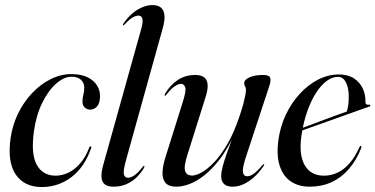

<svg xmlns="http://www.w3.org/2000/svg" viewBox="-20 -746 1517 776"><path d="M269 -436Q239 -436 207 -408Q175 -380 150.5 -330Q126 -280 117 -214.5Q104.5 -123 128.8 -79.5Q153 -36 205 -36Q231 -36 256.2 -48Q281.5 -60 303.5 -85Q325.5 -110 340.5 -149Q342 -152.5 343.2 -153.8Q344.5 -155 346 -154.5Q348 -154.5 348.8 -152.2Q349.5 -150 348 -146.5Q335 -108.5 314.8 -79Q294.5 -49.5 268.2 -29.8Q242 -10 211.8 0Q181.5 10 149.5 10Q78 10 43.5 -40.8Q9 -91.5 23 -189Q30.5 -241 53.2 -287.5Q76 -334 109.8 -369.8Q143.5 -405.5 184.5 -426Q225.5 -446.5 268.5 -446.5Q307.5 -446.5 333.8 -433.8Q360 -421 373 -399.2Q386 -377.5 384 -351Q382.5 -326 371 -314.5Q359.5 -303 344.5 -303Q331 -303 321.8 -312.2Q312.5 -321.5 313.5 -337Q313.5 -351.5 317 -363.8Q320.5 -376 320.5 -392.5Q320.5 -411 307.2 -423.5Q294 -436 269 -436Z M638 -633 490.5 -103Q477.5 -57.5 480.5 -42.5Q483.5 -27.5 497 -27.5Q508 -27.5 522 -36.5Q536 -45.5 556 -70.5Q558.5 -74 559.8 -75Q561 -76 562.5 -75.5Q564 -75 563.8 -72.8Q563.5 -70.5 561.5 -66.5Q547 -43 528.8 -26.2Q510.5 -9.5 488 -0.5Q465.5 8.5 439.5 8.5Q415.5 8.5 403.5 -1Q391.5 -10.5 390.2 -30.5Q389 -50.5 398 -82L548.5 -621Q559.5 -658 555.5 -670.5Q551.5 -683 540 -683Q529.5 -683 516.5 -675.8Q503.5 -668.5 484 -647.5Q482 -645.5 480.5 -644.5Q479 -643.5 477.5 -644Q476.5 -644.5 476.8 -646.2Q477 -648 478.5 -650Q494.5 -674 514 -690.8Q533.5 -707.5 554.8 -716.5Q576 -725.5 596.5 -725.5Q617.5 -725.5 629.8 -715.8Q642 -706 644.5 -685.8Q647 -665.5 638 -633Z M1047 -82Q1048.5 -81.5 1048 -79.8Q1047.5 -78 1046 -76Q1019.5 -36 986.2 -13.8Q953 8.5 920 8.5Q897.5 8.5 885.8 -2Q874 -12.5 874 -34.5Q874 -50.5 880.5 -74.8Q887 -99 896 -124.2Q905 -149.5 912.8 -170.5Q920.5 -191.5 922.5 -201.5L925.5 -200Q898.5 -142 867.8 -102Q837 -62 806.2 -37.8Q775.5 -13.5 746.5 -2.5Q717.5 8.5 693 8.5Q662.5 8.5 649.2 -6.5Q636 -21.5 636.8 -48.5Q637.5 -75.5 649 -111.5L718 -331.5Q733 -378 728.8 -392.5Q724.5 -407 711.5 -407Q701 -407 687 -398Q673 -389 653 -364Q650.5 -360.5 649.2 -359.8Q648 -359 646.5 -359Q645 -360 645.2 -362Q645.5 -364 647.5 -368Q669 -403.5 699.2 -423.2Q729.5 -443 769 -443Q793.5 -443 805.8 -433Q818 -423 819.2 -403Q820.5 -383 810.5 -352.5L738.5 -123.5Q722 -73 728.2 -54.8Q734.5 -36.5 756.5 -36.5Q772.5 -36.5 795.8 -49.5Q819 -62.5 846.2 -91Q873.5 -119.5 900 -165.5Q926.5 -211.5 948.5 -277.5Q959 -308.5 964.2 -329.2Q969.5 -350 971.8 -362.8Q974 -375.5 974 -383.5Q974 -392 970.5 -397Q967 -402 967 -410Q967 -423.5 987.8 -433.2Q1008.5 -443 1043.5 -443Q1067.5 -443 1071.8 -432.2Q1076 -421.5 1068.5 -398.5L974.5 -113.5Q959 -66.5 962 -50Q965 -33.5 979 -33.5Q990 -33.5 1004 -42.8Q1018 -52 1040.5 -78.5Q1042.5 -80.5 1044.2 -81.5Q1046 -82.5 1047 -82Z M1153.5 -211Q1153.5 -211 1173 -218.2Q1192.5 -225.5 1223 -236.8Q1253.5 -248 1286.5 -260.5Q1319.5 -273 1347 -283Q1374.5 -293 1388.5 -297.5L1379 -288.5Q1383.5 -299 1386.5 -314.8Q1389.5 -330.5 1389.5 -354.5Q1390 -390 1378.2 -412.8Q1366.5 -435.5 1346 -435.5Q1323 -435.5 1300.2 -418.8Q1277.5 -402 1257.2 -370.5Q1237 -339 1221.5 -295Q1206 -251 1198 -195.5Q1187.5 -118.5 1212.2 -77.2Q1237 -36 1289 -36Q1318.5 -36 1344.8 -48.5Q1371 -61 1393.2 -86.5Q1415.5 -112 1432.5 -151Q1434 -154 1435.2 -155.2Q1436.5 -156.5 1438.5 -156Q1440 -156 1440.5 -153.8Q1441 -151.5 1440 -148Q1420.5 -98.5 1390.5 -63.5Q1360.5 -28.5 1320.5 -10Q1280.5 8.5 1231.5 8.5Q1186.5 8.5 1155.2 -12.8Q1124 -34 1110.5 -75.8Q1097 -117.5 1105 -178Q1112 -232.5 1134.5 -280.8Q1157 -329 1190.8 -366Q1224.5 -403 1265.2 -424Q1306 -445 1350 -445Q1386.5 -445 1410.5 -429.2Q1434.5 -413.5 1446.2 -388.2Q1458 -363 1457 -333.5Q1457 -327.5 1460 -324.8Q1463 -322 1470.5 -323Q1474 -323.5 1475.2 -322.5Q1476.5 -321.5 1477 -320Q1477.5 -318.5 1476.2 -317.2Q1475 -316 1472 -315Q1466.5 -313 1441.2 -304.2Q1416 -295.5 1380.2 -282.5Q1344.5 -269.5 1305.5 -255.8Q1266.5 -242 1232.2 -229.8Q1198 -217.5 1176.8 -210Q1155.5 -202.5 1155.5 -202.5Z"/></svg>

Font: Fraunces 120pt
Style: Italic
Weight: 400
Italic angle: -16°
Version: Version 1.000;[b76b70a41]